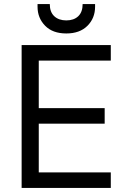

<svg xmlns="http://www.w3.org/2000/svg" viewBox="-20 -921 640 941"><path d="M86 0V-700H523V-624H170V-391H493V-315H170V-76H523V0ZM305 -757Q238 -757 201 -795Q164 -833 164 -888V-901H224Q224 -862 246 -841.5Q268 -821 305 -821Q342 -821 363.5 -841.5Q385 -862 385 -901H446V-888Q446 -832 408.5 -794.5Q371 -757 305 -757Z"/></svg>

Font: DM Mono
Style: Regular
Weight: 400
Designer: Colophon Foundry
Foundry: Colophon Foundry
Version: Version 1.000; ttfautohint (v1.8.2.53-6de2)